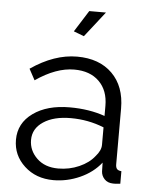

<svg xmlns="http://www.w3.org/2000/svg" viewBox="-53 -774 651 828"><g transform="rotate(5 272.5 -360.0)"><path d="M286.1 -620.1 241.2 -637.2 299.8 -730H372.1ZM33.2 -149.9Q33.2 -221.7 94 -265.4Q154.8 -309.1 252.9 -309.1Q336.9 -309.1 404.8 -285.2V-329.1Q404.8 -395.5 365.5 -434.3Q326.2 -473.1 257.8 -473.1Q179.2 -473.1 90.8 -412.1L64.9 -460Q166.5 -529.8 265.1 -529.8Q361.3 -529.8 417.2 -474.6Q473.1 -419.4 473.1 -323.2V-82Q473.1 -67.9 479 -61.5Q484.9 -55.2 498 -54.2V0Q473.6 2.9 466.8 2Q442.9 1.5 429.4 -12.9Q416 -27.3 415 -45.9L414.1 -84Q379.4 -40 323.7 -15.1Q268.1 9.8 209 9.8Q133.3 9.8 83.3 -36.4Q33.2 -82.5 33.2 -149.9ZM381.8 -109.9Q404.8 -135.7 404.8 -160.2V-235.8Q336.9 -263.2 261.2 -263.2Q187.5 -263.2 142.8 -233.6Q98.1 -204.1 98.1 -154.8Q98.1 -108.9 132.8 -75.4Q167.5 -42 225.1 -42Q273.4 -42 315.9 -60.8Q358.4 -79.6 381.8 -109.9Z"/></g></svg>

Font: Rawline
Style: Regular
Weight: 400
Designer: Matt McInerney, Pablo Impallari, Rodrigo Fuenzalida
Foundry: Matt McInerney, Pablo Impallari, Rodrigo Fuenzalida
Version: Version 4.020;PS 004.020;hotconv 1.0.88;makeotf.lib2.5.64775